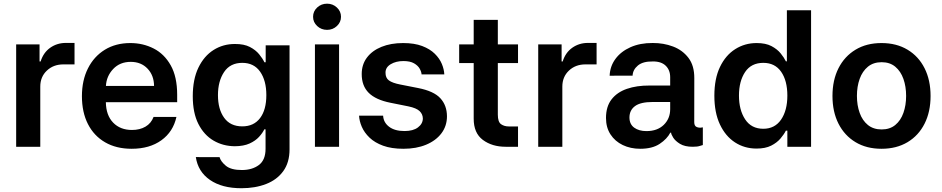

<svg xmlns="http://www.w3.org/2000/svg" viewBox="-20 -782 5021 1023"><path d="M66.1 0V-545.5H190.7V-454.5H196.4Q211.3 -502.1 247.7 -527.7Q284.1 -553.3 331 -553.3H377.1V-438.9H317.5Q264.6 -438.9 229.6 -405.7Q194.6 -372.5 194.6 -320.7V0Z M681.5 10.7Q599.4 10.7 540 -23.8Q480.5 -58.2 448.5 -121.1Q416.5 -183.9 416.5 -269.5Q416.5 -353.7 448.5 -417.4Q480.5 -481.2 538.5 -516.9Q596.6 -552.6 674.7 -552.6Q741.8 -552.6 798.7 -523.6Q855.5 -494.7 889.7 -433.8Q924 -372.9 924 -277V-237.6H544Q545.1 -167.6 582.9 -128.6Q620.7 -89.5 683.2 -89.5Q724.8 -89.5 755 -107.1Q785.2 -124.6 798.3 -159.1H920.1Q902.7 -79.9 839.8 -34.6Q777 10.7 681.5 10.7ZM544.4 -324.2H800.8Q800.4 -380 766.2 -416.2Q731.9 -452.4 676.5 -452.4Q619 -452.4 583.1 -414.4Q547.2 -376.4 544.4 -324.2Z M1266.3 220.9Q1162.6 220.9 1098.7 176.7Q1034.8 132.5 1023.4 55L1149.9 55.4Q1155.9 78.1 1183.2 101Q1210.6 123.9 1268.5 123.9Q1323.5 123.9 1359.2 97.3Q1394.9 70.7 1394.9 10.7V-93H1388.5Q1378.9 -73.2 1359.9 -52.4Q1340.9 -31.6 1309.7 -17.4Q1278.4 -3.2 1231.5 -2.8Q1168.7 -3.2 1117.9 -32.8Q1067.1 -62.5 1037.1 -121.4Q1007.1 -180.4 1007.1 -269.2Q1007.1 -359.4 1037.1 -421.5Q1067.1 -483.7 1118.1 -515.8Q1169 -547.9 1231.9 -547.6Q1280.2 -547.9 1311.3 -531.8Q1342.3 -515.6 1360.8 -492.9Q1379.3 -470.2 1388.8 -450.3H1395.6V-540.5H1522.7V13.8Q1522.7 83.8 1489.3 129.8Q1456 175.8 1398.1 198.3Q1340.2 220.9 1266.3 220.9ZM1271 -108.7Q1332.4 -108.7 1365.8 -152.9Q1399.1 -197.1 1399.1 -275.2Q1399.1 -352.6 1366.1 -399.9Q1333.1 -447.1 1271 -447.1Q1206.7 -447.1 1174 -398.3Q1141.3 -349.4 1141.3 -275.2Q1141.3 -199.9 1174.4 -154.3Q1207.4 -108.7 1271 -108.7Z M1658 0V-545.5H1786.6V0ZM1722.7 -622.9Q1691.8 -622.9 1669.9 -643.3Q1648.1 -663.7 1648.1 -692.5Q1648.1 -721.6 1669.9 -742Q1691.8 -762.4 1722.7 -762.4Q1753.2 -762.4 1775 -742Q1796.9 -721.6 1796.9 -692.5Q1796.9 -663.7 1775 -643.3Q1753.2 -622.9 1722.7 -622.9Z M2347.3 -385.7H2226.2Q2225.5 -399.1 2216.3 -415.8Q2207 -432.5 2186.1 -444.6Q2165.1 -456.7 2129.6 -456.7Q2089.5 -456.7 2061.6 -439.8Q2033.7 -422.9 2034.1 -394.9Q2033.7 -367.2 2052.2 -353.5Q2070.7 -339.8 2112.6 -331.7L2208.1 -312.9Q2291.5 -296.5 2326.3 -258.5Q2361.2 -220.5 2361.5 -162.3Q2361.5 -110.8 2332 -71.7Q2302.6 -32.7 2250.4 -11Q2198.2 10.7 2129.6 10.7Q2065.7 10.7 2021.1 -5.7Q1976.6 -22 1948.9 -48.7Q1921.2 -75.3 1907.8 -106.2Q1894.5 -137.1 1893.1 -165.8H2021.3Q2023.1 -129.6 2053.1 -106.7Q2083.1 -83.8 2135.3 -83.8Q2181.5 -83.8 2207 -103.2Q2232.6 -122.5 2233 -150.6Q2232.6 -173.7 2215.7 -190Q2198.9 -206.3 2156.2 -215.2L2060.7 -234.4Q1981.9 -250 1944.4 -287.5Q1907 -324.9 1907.3 -387.8Q1907.3 -438.2 1935 -475.1Q1962.7 -512.1 2012.4 -532.3Q2062.1 -552.6 2127.8 -552.6Q2187.9 -552.6 2229.4 -536.8Q2271 -521 2296.5 -495.7Q2322.1 -470.5 2334.2 -441.4Q2346.2 -412.3 2347.3 -385.7Z M2740.1 -545.5V-446H2632.5V-171.2Q2632.5 -132.5 2649.5 -120.4Q2666.5 -108.3 2690.7 -108.3H2740.1V0H2674.4Q2601.9 0 2552.7 -36.6Q2503.6 -73.2 2503.9 -150.2V-446H2426.5V-545.5H2503.9V-676.1H2632.5V-545.5Z M2847.7 0V-545.5H2972.3V-454.5H2978Q2992.9 -502.1 3029.3 -527.7Q3065.7 -553.3 3112.6 -553.3H3158.7V-438.9H3099.1Q3046.2 -438.9 3011.2 -405.7Q2976.2 -372.5 2976.2 -320.7V0Z M3391.3 10.7Q3339.5 10.7 3298.1 -9.2Q3256.7 -29.1 3232.8 -65.9Q3208.8 -102.6 3208.8 -153.4Q3208.8 -214.1 3238.3 -252.3Q3267.8 -290.5 3320.1 -308.6Q3372.5 -326.7 3441.1 -326.3H3550.8V-370.7Q3550.8 -408.7 3526.8 -432Q3502.8 -455.3 3457.7 -454.5Q3405.5 -455.3 3378.7 -432.9Q3351.9 -410.5 3350.5 -378.9L3228.3 -378.6Q3230.1 -428.6 3259.1 -468Q3288 -507.5 3339.1 -530.4Q3390.3 -553.3 3457.7 -552.9Q3515.6 -553.3 3566.2 -534.1Q3616.8 -514.9 3648.3 -473.5Q3679.7 -432.2 3679.3 -365.4L3679 -130.7Q3679 -110.1 3693.2 -104.8Q3707.4 -99.4 3722.7 -103.3H3724.8V-9.2Q3722.3 -9.2 3709.3 -4.6Q3696.4 0 3671.2 0Q3628.6 0 3603.3 -15.4Q3578.1 -30.9 3566.9 -48.8Q3555.8 -66.8 3555.8 -74.6V-75.3H3551.5Q3534.4 -41.9 3495 -15.6Q3455.6 10.7 3391.3 10.7ZM3424.4 -83.5Q3482.6 -83.5 3516.7 -116.8Q3550.8 -150.2 3550.8 -200.3V-238.6H3457.7Q3392.8 -238.6 3363.3 -216.6Q3333.8 -194.6 3333.8 -155.9Q3333.8 -120.4 3359 -101.9Q3384.2 -83.5 3424.4 -83.5Z M4011 9.6Q3946.7 9.6 3896 -23.4Q3845.2 -56.5 3815.7 -119.3Q3786.2 -182.2 3786.2 -272Q3786.2 -362.9 3816.2 -425.4Q3846.2 -487.9 3897.4 -520.2Q3948.5 -552.6 4011.4 -552.6Q4059.7 -552.6 4090.4 -536.4Q4121.1 -520.2 4139.4 -497.7Q4157.7 -475.1 4167.3 -455.3H4172.6V-727.3H4301.5V0H4175.1V-85.9H4167.3Q4157.3 -66.1 4138.5 -43.9Q4119.7 -21.7 4088.8 -6Q4057.9 9.6 4011 9.6ZM4046.9 -95.9Q4108.3 -95.9 4141.7 -144.7Q4175.1 -193.5 4175.1 -272.7Q4175.1 -352.3 4142 -399.7Q4109 -447.1 4046.9 -447.1Q3982.6 -447.1 3949.9 -398.1Q3917.3 -349.1 3917.3 -272.7Q3917.3 -196 3950.3 -146Q3983.3 -95.9 4046.9 -95.9Z M4676.8 10.7Q4596.9 10.7 4538.4 -24.5Q4479.8 -59.7 4447.6 -123Q4415.5 -186.4 4415.5 -270.6Q4415.5 -355.1 4447.6 -418.5Q4479.8 -481.9 4538.4 -517.2Q4596.9 -552.6 4676.8 -552.6Q4756.7 -552.6 4815.5 -517.2Q4874.3 -481.9 4906.2 -418.5Q4938.2 -355.1 4938.2 -270.6Q4938.2 -186.4 4906.2 -123Q4874.3 -59.7 4815.5 -24.5Q4756.7 10.7 4676.8 10.7ZM4677.6 -92.3Q4721.2 -92.3 4750.2 -116.1Q4779.1 -139.9 4793.5 -180.6Q4807.9 -221.2 4807.9 -271Q4807.9 -321 4793.5 -361.7Q4779.1 -402.3 4750.2 -426.5Q4721.2 -450.6 4677.6 -450.6Q4633.5 -450.6 4604.2 -426.5Q4574.9 -402.3 4560.4 -361.7Q4545.8 -321 4545.8 -271Q4545.8 -221.2 4560.4 -180.6Q4574.9 -139.9 4604.2 -116.1Q4633.5 -92.3 4677.6 -92.3Z"/></svg>

Font: Inter Zeller Semi Bold
Style: Regular
Weight: 600
Designer: Rasmus Andersson; Joe Bland
Foundry: zeller
Version: Version 3.015;git-dec3a8cb1